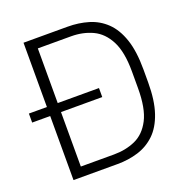

<svg xmlns="http://www.w3.org/2000/svg" viewBox="-125 -794 850 901"><g transform="rotate(-20 300.0 -343.0)"><path d="M90 0V-320H0V-365H90V-686H310Q365 -686 413.5 -671.5Q462 -657 498.5 -622Q535 -587 555.5 -527Q576 -467 576 -376V-311Q576 -221 555.5 -160.5Q535 -100 498.5 -65Q462 -30 413.5 -15Q365 0 310 0ZM144 -48H310Q369 -48 417 -69.5Q465 -91 493.5 -146Q522 -201 522 -302V-385Q522 -483 493.5 -538Q465 -593 417 -615.5Q369 -638 310 -638H144V-365H350V-320H144Z"/></g></svg>

Font: Chivo Mono Medium Thin
Style: Regular
Weight: 250
Monospace: yes
Version: Version 1.008